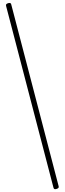

<svg xmlns="http://www.w3.org/2000/svg" viewBox="-20 -1230 446 1326"><path d="M370 75Q360 78 355.5 75.5Q351 73 349 65L22 -1189Q20 -1197 23.5 -1201Q27 -1205 36 -1208Q46 -1211 51.5 -1208.5Q57 -1206 58 -1198L385 56Q387 63 383.5 67.5Q380 72 370 75Z"/></svg>

Font: Playwrite CL Thin
Style: Regular
Weight: 100
Designer: Veronika Burian, José Scaglione
Foundry: TypeTogether
Version: Version 1.002